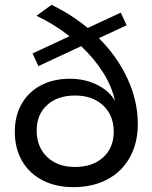

<svg xmlns="http://www.w3.org/2000/svg" viewBox="-20 -766 625 790"><path d="M547 -256Q547 -178 514.5 -119Q482 -60 422 -28Q362 4 282 4Q210 4 155.5 -24Q101 -52 71 -103.5Q41 -155 41 -224Q41 -289 69 -338.5Q97 -388 148.5 -415Q200 -442 268 -442Q328 -442 378.5 -417.5Q429 -393 453 -351Q441 -409 405 -466.5Q369 -524 314 -576L138 -494L114 -546L266 -617Q201 -668 130 -701L192 -746Q270 -709 341 -651L477 -714L501 -662L387 -609Q463 -533 505 -441.5Q547 -350 547 -256ZM448 -224Q448 -291 404.5 -332Q361 -373 289 -373Q217 -373 174 -334Q131 -295 131 -229Q131 -161 174 -120Q217 -79 288 -79Q361 -79 404.5 -118.5Q448 -158 448 -224Z"/></svg>

Font: Gontserrat
Style: Regular
Weight: 400
Designer: Julieta Ulanovsky
Foundry: Julieta Ulanovsky
Version: Version 6.001